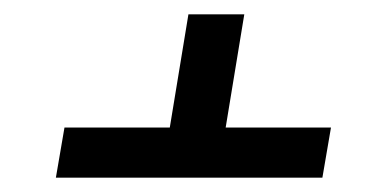

<svg xmlns="http://www.w3.org/2000/svg" viewBox="-20 -553 540 268"><path d="M58 -305 70 -375H217L243 -533H321L295 -375H442L430 -305Z"/></svg>

Font: Iosevka Custom
Style: Italic
Weight: 400
Italic angle: -9°
Monospace: yes
Designer: Belleve Invis
Foundry: Belleve Invis
Version: Version 30.3.3; ttfautohint (v1.8.3)